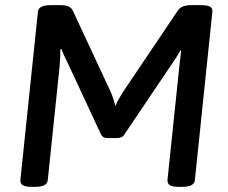

<svg xmlns="http://www.w3.org/2000/svg" viewBox="-20 -722 883 744"><path d="M59 -25 127 -677Q130 -702 176 -702H215Q253 -702 262 -681L408 -368Q419 -344 427 -311Q436 -333 455 -363L669 -681Q683 -702 719 -702H759Q784 -702 794 -696Q804 -690 803 -677L735 -23Q732 2 686 2H673Q648 2 638 -4.5Q628 -11 629 -25L676 -475L682 -526L679 -527Q670 -509 654 -486L462 -201Q454 -187 433 -187H396Q377 -187 370 -204L241 -481Q225 -512 218 -532L214 -531Q214 -503 211 -465L165 -23Q162 2 116 2H103Q78 2 68 -4.5Q58 -11 59 -25Z"/></svg>

Font: Asap-MediumItalic
Style: Italic
Weight: 500
Italic angle: -6°
Designer: Pablo Cosgaya
Foundry: Omnibus-Type
Version: Version 2.000; ttfautohint (v1.8)